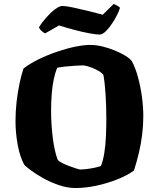

<svg xmlns="http://www.w3.org/2000/svg" viewBox="-20 -946 799 966"><path d="M361 0Q318 0 275 -15Q232 -30 195.5 -50.5Q159 -71 134 -90Q109 -109 102 -117Q80 -157 69 -217.5Q58 -278 58 -337Q58 -386 63.5 -434Q69 -482 78 -525Q87 -568 98 -601Q130 -626 174 -647.5Q218 -669 266 -685.5Q314 -702 358 -711Q402 -720 433 -720Q462 -720 494 -712.5Q526 -705 556.5 -692.5Q587 -680 610 -666Q633 -652 643 -639Q661 -606 674 -558.5Q687 -511 694 -459.5Q701 -408 701 -362Q701 -316 695.5 -270.5Q690 -225 679.5 -180Q669 -135 654 -88Q623 -65 572.5 -44.5Q522 -24 466 -12Q410 0 361 0ZM385 -93Q392 -93 411.5 -95Q431 -97 453 -101.5Q475 -106 488 -111Q499 -139 505 -177.5Q511 -216 513 -260Q515 -304 515 -346Q515 -412 511 -473Q507 -534 500 -570Q492 -580 477.5 -588.5Q463 -597 447 -603.5Q431 -610 417.5 -613.5Q404 -617 397 -617Q386 -617 362 -615.5Q338 -614 312 -611.5Q286 -609 268 -605Q258 -582 251 -549.5Q244 -517 240.5 -476Q237 -435 237 -388Q237 -321 245.5 -253Q254 -185 270 -143Q275 -135 291.5 -126.5Q308 -118 328 -110.5Q348 -103 364.5 -98Q381 -93 385 -93ZM481 -772Q465 -772 429.5 -778.5Q394 -785 353 -796Q312 -807 277 -818L207 -778Q200 -781 190 -789.5Q180 -798 176 -809Q190 -832 212 -857Q234 -882 256.5 -899Q279 -916 294 -916Q311 -916 346.5 -908.5Q382 -901 423 -891Q464 -881 497 -872L552 -926Q558 -923 566 -919.5Q574 -916 584 -907Q574 -877 555.5 -846Q537 -815 517 -793.5Q497 -772 481 -772Z"/></svg>

Font: Texturina Medium 12pt Black
Style: Regular
Weight: 900
Version: Version 1.002